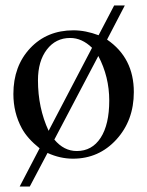

<svg xmlns="http://www.w3.org/2000/svg" viewBox="-20 -571 540 703"><path d="M437 -551 372 -426Q470 -359 470 -234Q470 -130 406 -60Q342 10 247 10Q200 10 154 -11L89 112H52L125 -28Q80 -64 60 -101Q29 -158 29 -227Q29 -329 90.5 -394.5Q152 -460 249 -460Q293 -460 341 -442L398 -551ZM158 -92 317 -396Q280 -432 237 -432Q184 -432 151.5 -389.5Q119 -347 119 -277Q119 -176 158 -92ZM340 -366 179 -60Q214 -18 261 -18Q317 -18 348.5 -66.5Q380 -115 380 -203Q380 -290 340 -366Z"/></svg>

Font: STIX Math
Style: Regular
Weight: 400
Designer: MicroPress Inc., with final additions and corrections provided by Coen Hoffman, Elsevier (retired)
Version: Version 1.1.1